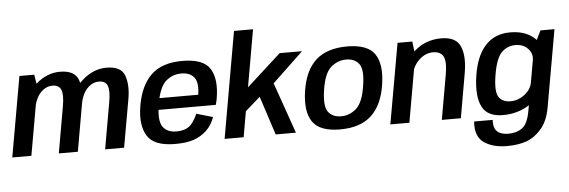

<svg xmlns="http://www.w3.org/2000/svg" viewBox="-68 -982 4184 1412"><g transform="rotate(-5 2023.5 -276.0)"><path d="M-9.5 0H131.5L219.5 -499.5L204.5 -592.5H95ZM334 0H474.5L536.5 -353Q554.5 -454 529 -525.8Q503.5 -597.5 393.5 -597.5Q298 -597.5 216.5 -526.2Q135 -455 120 -370L189.5 -338Q203.5 -417.5 242.2 -459Q281 -500.5 331 -500.5Q379 -500.5 394 -463Q409 -425.5 394 -342ZM676 0H816L878.5 -353Q896.5 -454 871.5 -525.8Q846.5 -597.5 737 -597.5Q641.5 -597.5 559.8 -525.5Q478 -453.5 463.5 -370L533 -338Q547 -417.5 585.5 -459Q624 -500.5 674 -500.5Q722.5 -500.5 736.8 -463Q751 -425.5 736 -342Z M1193 5.5 1209.5 -85.5Q1140.5 -85.5 1109.2 -131.8Q1078 -178 1098 -297Q1118.5 -420 1167.2 -463.5Q1216 -507 1281.5 -507Q1348 -507 1378.2 -466.2Q1408.5 -425.5 1391 -327.5L1399 -340.5H1092L1077 -255H1515Q1521 -274 1525.5 -298Q1550.5 -441.5 1502 -520Q1453.5 -598.5 1297.5 -598.5Q1146 -598.5 1066.2 -520.8Q986.5 -443 962 -297Q938 -156 987.8 -75.2Q1037.5 5.5 1193 5.5ZM1209.5 -85.5 1193 5.5Q1276.5 5.5 1330.2 -12.8Q1384 -31 1425.2 -69.5Q1466.5 -108 1487 -167.5L1367 -202.5Q1351 -166 1330 -137.8Q1309 -109.5 1279.2 -97.5Q1249.5 -85.5 1209.5 -85.5Z M1558 0H1698.5L1741.5 -246L1721.5 -180.5L1866.5 -307.5L1836 -304L1935 0H2084.5L1950 -384L1937 -360.5L2181.5 -593H2016L1724 -328L1753 -309.5L1836.5 -785H1696Z M2411 4.5Q2561 4.5 2642.8 -71.8Q2724.5 -148 2747 -298.5Q2769.5 -446.5 2717 -522.8Q2664.5 -599 2514 -599Q2364 -599 2282.2 -523.8Q2200.5 -448.5 2178 -298.5Q2155.5 -150 2208 -72.8Q2260.5 4.5 2411 4.5ZM2426.5 -91Q2363.5 -91 2331.5 -133.5Q2299.5 -176 2318.5 -298Q2337.5 -418.5 2387 -461Q2436.5 -503.5 2499 -503.5Q2562 -503.5 2594 -461.2Q2626 -419 2606.5 -298Q2587.5 -176.5 2538.2 -133.8Q2489 -91 2426.5 -91Z M2781.5 0H2922L3008 -488.5L2995.5 -593H2886.5ZM3161.5 0H3302L3359 -326Q3381 -450 3349.8 -524Q3318.5 -598 3209 -598Q3095.5 -598 3012.2 -526.5Q2929 -455 2915.5 -379L2977.5 -344Q2990 -413 3036.8 -457Q3083.5 -501 3140 -501Q3195 -501 3215.8 -462.8Q3236.5 -424.5 3218.5 -324Z M3622.5 233.5Q3708.5 233.5 3769.5 210.8Q3830.5 188 3879 131Q3927.5 74 3945 -26L4045 -592.5H3941.5L3883.5 -474L3801.5 -11.5Q3784.5 84.5 3743 114.2Q3701.5 144 3642 144Q3606.5 144 3580.5 132.8Q3554.5 121.5 3543 96.8Q3531.5 72 3534 32.5H3397Q3388 143 3453.5 188.2Q3519 233.5 3622.5 233.5ZM3613 4Q3715.5 4 3796.8 -44.2Q3878 -92.5 3888.5 -150.5L3838 -216.5Q3829 -166 3781.5 -129.2Q3734 -92.5 3677 -92.5Q3616 -92.5 3589.8 -134.5Q3563.5 -176.5 3584 -297Q3604 -417.5 3646.2 -459.2Q3688.5 -501 3749 -501Q3806 -501 3840.5 -464.2Q3875 -427.5 3866.5 -378L3939 -439Q3949 -496 3884.5 -546.8Q3820 -597.5 3717.5 -597.5Q3602.5 -597.5 3533 -520.5Q3463.5 -443.5 3442 -297.5Q3420.5 -152.5 3459.2 -74.2Q3498 4 3613 4Z"/></g></svg>

Font: Anybody UltraCondensed Thin SemiBold
Style: Italic
Weight: 600
Italic angle: -10°
Version: Version 1.111